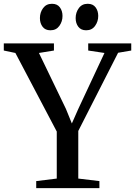

<svg xmlns="http://www.w3.org/2000/svg" viewBox="-34 -966 694 986"><path d="M257.5 -49V-290.5L45 -694L-14.5 -706.5V-743H243V-706.5L166 -694L304.5 -407L335 -332L367.5 -405.5L502.5 -694L419 -706.5V-743H640V-706.5L572.5 -695L368 -293.5V-49L476.5 -36V0H152V-36ZM224.5 -810.5Q198.5 -810.5 184.8 -828.5Q171 -846.5 171 -873Q171 -902 187.2 -924.2Q203.5 -946.5 232.5 -946.5H233.5Q260 -946.5 273.5 -928.2Q287 -910 287 -884Q287 -855.5 270.8 -833Q254.5 -810.5 225.5 -810.5ZM408 -810.5Q382 -810.5 368.2 -828.5Q354.5 -846.5 354.5 -873Q354.5 -902 370.8 -924.2Q387 -946.5 416 -946.5H417Q443.5 -946.5 457 -928.2Q470.5 -910 470.5 -884Q470.5 -855.5 454.2 -833Q438 -810.5 409 -810.5Z"/></svg>

Font: Merriweather 72pt
Style: Regular
Weight: 400
Version: Version 2.100